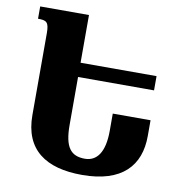

<svg xmlns="http://www.w3.org/2000/svg" viewBox="-81 -790 833 876"><g transform="rotate(10 335.5 -352.0)"><path d="M356 10C542 10 621 -80 621 -217V-290H446V-210C446 -110 411 -65 356 -65C291 -65 261 -101 261 -205V-427H613V-493H261V-714H35V-657C74 -657 86 -651 86 -599V-220C86 -59 188 10 356 10Z"/></g></svg>

Font: Noto Serif Armenian Condensed Black
Style: Regular
Weight: 900
Width: 3
Designer: Monotype Design Team
Foundry: Monotype Imaging Inc.
Version: Version 2.008